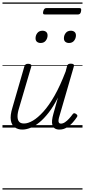

<svg xmlns="http://www.w3.org/2000/svg" viewBox="-20 -1030 686 1550"><path d="M161 16Q125 16 99.5 -2Q74 -20 67.5 -59Q61 -98 80 -160L177 -495Q181 -506 187.5 -510.5Q194 -515 207 -515Q223 -515 229.5 -509Q236 -503 232 -491L134 -158Q121 -117 121.5 -89Q122 -61 134.5 -47Q147 -33 174 -33Q206 -33 245.5 -56Q285 -79 330 -128.5Q375 -178 420.5 -258Q466 -338 510 -453L521 -495Q525 -508 531.5 -512Q538 -516 552 -516Q567 -516 573.5 -510.5Q580 -505 576 -493L462 -100Q454 -76 452.5 -61Q451 -46 456 -39Q461 -32 471 -32Q488 -32 505 -43.5Q522 -55 537.5 -72Q553 -89 566 -107Q572 -116 579 -116Q586 -116 594 -110Q603 -104 604.5 -98Q606 -92 601 -85Q589 -66 568 -42Q547 -18 519.5 -1Q492 16 460 16Q437 16 423 7Q409 -2 403.5 -19Q398 -36 400.5 -59.5Q403 -83 411 -111L448 -243Q412 -171 373.5 -121.5Q335 -72 297.5 -41.5Q260 -11 225 2.5Q190 16 161 16ZM308 -683Q290 -683 278.5 -692.5Q267 -702 267 -721Q267 -745 281.5 -763.5Q296 -782 323 -782Q341 -782 352.5 -772.5Q364 -763 364 -744Q364 -721 349.5 -702Q335 -683 308 -683ZM537 -683Q519 -683 507.5 -692.5Q496 -702 496 -721Q496 -745 510.5 -763.5Q525 -782 552 -782Q570 -782 581.5 -772.5Q593 -763 593 -744Q593 -721 578.5 -702Q564 -683 537 -683ZM343 -913Q331 -913 328.5 -919.5Q326 -926 329 -938Q332 -951 338 -958Q344 -965 356 -965H621Q632 -965 634.5 -958Q637 -951 634 -938Q632 -925 625.5 -919Q619 -913 608 -913ZM0 490H646V500H0ZM0 -20H646V0H0ZM0 -505H646V-500H0ZM0 -1010H646V-1000H0Z"/></svg>

Font: Playwrite AU QLD Guides
Style: Regular
Weight: 400
Designer: Veronika Burian, José Scaglione
Foundry: TypeTogether
Version: Version 1.003